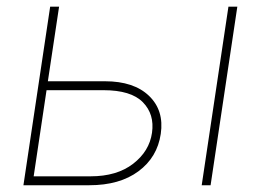

<svg xmlns="http://www.w3.org/2000/svg" viewBox="-20 -548 766 568"><path d="M603 0H576.7L655.8 -528.3H682.1ZM248 -26.4Q325.7 -26.4 373.8 -63.5Q421.9 -100.6 429.7 -155.3Q437.5 -210 402.6 -245.6Q367.7 -281.2 286.1 -281.2H117.7L79.6 -26.4ZM290.5 -307.6Q376 -307.6 420.9 -264.4Q465.8 -221.2 455.6 -151.9Q445.3 -82.5 389.6 -41.3Q334 0 244.1 0H49.3L128.4 -528.3H154.8L121.6 -307.6Z"/></svg>

Font: Roboto-ThinItalic
Style: Italic
Weight: 250
Italic angle: -12°
Designer: Google
Version: Version 1.100141; 2013; ttfautohint (v0.94.14-c901) -l 8 -r 